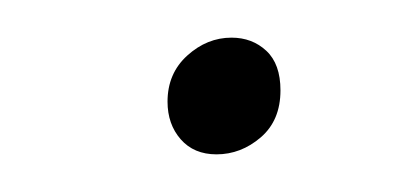

<svg xmlns="http://www.w3.org/2000/svg" viewBox="-20 -383 217 102"><path d="M95 -301Q83 -301 76 -309Q69 -317 69 -329Q69 -344 79.5 -353.5Q90 -363 103 -363Q114 -363 121.5 -356Q129 -349 129 -335Q129 -319 118.5 -310Q108 -301 95 -301Z"/></svg>

Font: Bitter ExtraLight
Style: Italic
Weight: 200
Italic angle: -9°
Designer: Sol Matas, and Bitter project Authors
Foundry: Sol Matas
Version: Version 2.001